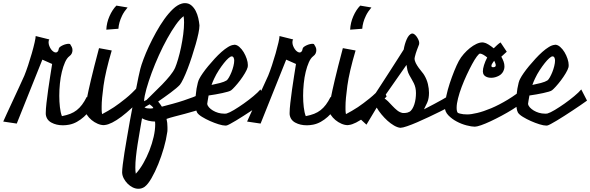

<svg xmlns="http://www.w3.org/2000/svg" viewBox="-80 -758 3713 1208"><path d="M509.8 -102.5Q499 -82 483.4 -61.5Q467.8 -41 447.8 -22.9Q427.7 -4.9 404.3 8.3Q380.9 21.5 355.5 26.4Q344.7 28.3 335.4 29.3Q326.2 30.3 316.4 30.3Q274.4 30.3 243.2 13.2Q211.9 -3.9 208 -39.1V-48.8Q208 -70.3 212.4 -109.9Q216.8 -149.4 223.1 -193.8Q229.5 -238.3 236.3 -281.7Q243.2 -325.2 248 -355.5L186.5 -382.8L25.4 19.5L-59.6 6.8Q-53.7 -6.8 -37.1 -43Q-20.5 -79.1 0 -123Q20.5 -167 40.5 -210.4Q60.5 -253.9 73.2 -282.2Q84 -308.6 96.7 -346.7Q109.4 -384.8 120.1 -422.4Q130.9 -460 137.7 -490.2Q144.5 -520.5 144.5 -531.2L230.5 -509.8Q227.5 -505.9 226.6 -501.5Q225.6 -497.1 225.6 -492.2Q225.6 -480.5 230 -469.2Q234.4 -458 240.7 -448.7Q247.1 -439.5 255.4 -433.6Q263.7 -427.7 271.5 -427.7Q277.3 -427.7 282.7 -433.1Q288.1 -438.5 290 -452.1Q291 -458 298.3 -463.4Q305.7 -468.8 314.9 -473.1Q324.2 -477.5 334.5 -480Q344.7 -482.4 351.6 -482.4Q361.3 -482.4 362.3 -478.5Q367.2 -471.7 371.6 -462.4Q376 -453.1 376 -442.4Q376 -431.6 371.6 -421.9Q367.2 -412.1 356.4 -404.3Q340.8 -392.6 329.1 -366.2Q317.4 -339.8 309.1 -305.7Q300.8 -271.5 296.9 -232.4Q293 -193.4 293 -155.3Q293 -118.2 296.9 -84Q300.8 -49.8 309.6 -27.3Q339.8 -33.2 362.3 -42Q384.8 -50.8 402.8 -64.9Q420.9 -79.1 436 -99.1Q451.2 -119.1 465.8 -148.4Z M722.7 -710.9Q700.2 -684.6 688.5 -660.2Q676.8 -635.7 671.9 -617.2Q666 -595.7 665 -577.1L588.9 -571.3Q590.8 -615.2 608.9 -656.2Q627 -697.3 652.3 -722.7ZM818.4 -151.4Q784.2 -111.3 749.5 -79.1Q714.8 -46.9 683.6 -23.4Q652.3 0 626 13.2Q599.6 26.4 581.1 28.3Q579.1 29.3 573.2 29.3Q554.7 29.3 534.2 20.5Q513.7 11.7 496.1 -2.9Q478.5 -17.6 466.8 -35.6Q455.1 -53.7 455.1 -71.3V-73.2Q457 -92.8 466.8 -139.6Q474.6 -180.7 492.2 -255.4Q509.8 -330.1 543 -455.1L623 -440.4Q583 -304.7 571.3 -218.8Q559.6 -132.8 559.6 -88.9Q559.6 -76.2 559.6 -66.9Q559.6 -57.6 560.5 -51.8Q561.5 -44.9 562.5 -40Q598.6 -58.6 637.7 -84Q670.9 -106.4 710.9 -138.7Q751 -170.9 789.1 -213.9Z M774.4 335Q799.8 307.6 821.8 269Q843.8 230.5 860.4 188Q877 145.5 886.7 103Q896.5 60.5 896.5 23.4Q896.5 11.7 895.5 6.8Q876 6.8 853.5 1.5Q831.1 -3.9 813.5 -13.7Q806.6 26.4 799.3 68.4Q792 110.4 785.6 150.9Q779.3 191.4 775.4 228.5Q771.5 265.6 771.5 295.9Q771.5 319.3 774.4 335ZM884.8 -78.1Q882.8 -84 876 -89.8Q869.1 -95.7 861.3 -101.6Q853.5 -96.7 845.2 -92.3Q836.9 -87.9 829.1 -83Q835 -78.1 844.2 -76.7Q853.5 -75.2 864.3 -75.2Q878.9 -75.2 884.8 -78.1ZM1075.2 -656.2Q1052.7 -639.6 1026.4 -602.5Q1000 -565.4 972.7 -516.1Q945.3 -466.8 919.9 -410.6Q894.5 -354.5 874.5 -300.3Q854.5 -246.1 841.3 -199.2Q828.1 -152.3 826.2 -121.1Q830.1 -123 833.5 -125Q836.9 -127 841.8 -128.9Q860.4 -148.4 887.2 -173.8Q914.1 -199.2 940.4 -226.6Q966.8 -253.9 988.8 -280.8Q1010.7 -307.6 1021.5 -331.1Q1030.3 -351.6 1040.5 -386.2Q1050.8 -420.9 1059.1 -460.9Q1067.4 -501 1072.8 -542Q1078.1 -583 1078.1 -617.2Q1078.1 -636.7 1075.2 -656.2ZM1058.6 -695.3Q1051.8 -702.1 1044.9 -703.1ZM915 -119.1Q926.8 -105.5 938.5 -86.9Q972.7 -95.7 1008.3 -105.5Q1043.9 -115.2 1076.2 -126Q1108.4 -136.7 1135.3 -147Q1162.1 -157.2 1178.7 -167L1194.3 -78.1Q1177.7 -69.3 1147.5 -60.1Q1117.2 -50.8 1083.5 -42Q1049.8 -33.2 1018.1 -24.9Q986.3 -16.6 967.8 -9.8Q973.6 13.7 973.6 42Q973.6 49.8 973.6 59.1Q973.6 68.4 971.7 77.1Q965.8 120.1 950.7 172.9Q935.5 225.6 915.5 274.9Q895.5 324.2 873 363.3Q850.6 402.3 829.1 418Q811.5 429.7 791 429.7Q772.5 429.7 754.9 420.9Q737.3 412.1 723.1 397.9Q709 383.8 699.2 365.7Q689.5 347.7 688.5 329.1V324.2Q688.5 309.6 692.4 277.3Q696.3 245.1 703.1 202.1Q710 159.2 718.8 108.4Q727.5 57.6 736.8 4.9Q746.1 -47.9 756.3 -99.1Q766.6 -150.4 775.4 -194.8Q784.2 -239.3 791 -272.9Q797.9 -306.6 802.7 -324.2Q808.6 -347.7 822.8 -385.7Q836.9 -423.8 856.9 -466.8Q877 -509.8 901.9 -554.7Q926.8 -599.6 953.6 -637.2Q980.5 -674.8 1008.3 -701.2Q1036.1 -727.5 1063.5 -735.4Q1073.2 -738.3 1084 -738.3Q1107.4 -738.3 1124 -724.1Q1140.6 -710 1151.4 -689Q1162.1 -668 1167.5 -644Q1172.9 -620.1 1174.8 -599.6V-595.7Q1174.8 -579.1 1168.5 -548.3Q1162.1 -517.6 1151.4 -480Q1140.6 -442.4 1127.4 -401.9Q1114.3 -361.3 1100.6 -325.7Q1086.9 -290 1073.7 -262.7Q1060.5 -235.4 1051.8 -224.6Q1043.9 -215.8 1028.3 -202.6Q1012.7 -189.5 993.7 -175.3Q974.6 -161.1 954.1 -146.5Q933.6 -131.8 915 -119.1Z M1377.9 -403.3Q1370.1 -403.3 1356.9 -391.6Q1343.8 -379.9 1328.6 -360.8Q1313.5 -341.8 1296.9 -316.4Q1280.3 -291 1267.6 -263.7Q1262.7 -253.9 1258.8 -244.1Q1254.9 -234.4 1251 -223.6Q1276.4 -228.5 1304.2 -235.8Q1332 -243.2 1345.7 -252Q1352.5 -256.8 1360.8 -271.5Q1369.1 -286.1 1376.5 -304.2Q1383.8 -322.3 1388.7 -342.3Q1393.6 -362.3 1393.6 -377Q1393.6 -387.7 1389.6 -395.5Q1385.7 -403.3 1377.9 -403.3ZM1594.7 -125Q1577.1 -112.3 1553.7 -96.2Q1530.3 -80.1 1504.4 -63Q1478.5 -45.9 1452.6 -29.3Q1426.8 -12.7 1404.8 0.5Q1382.8 13.7 1367.2 22Q1351.6 30.3 1346.7 31.2Q1343.8 32.2 1338.9 32.2Q1322.3 32.2 1295.4 23.9Q1268.6 15.6 1241.2 3.4Q1213.9 -8.8 1190.9 -22.9Q1168 -37.1 1160.2 -49.8Q1154.3 -60.5 1151.9 -77.6Q1149.4 -94.7 1149.4 -117.2Q1149.4 -136.7 1151.4 -158.7Q1153.3 -180.7 1156.7 -200.7Q1160.2 -220.7 1164.6 -237.3Q1168.9 -253.9 1174.8 -263.7Q1181.6 -277.3 1196.3 -298.3Q1210.9 -319.3 1230 -342.3Q1249 -365.2 1270.5 -388.7Q1292 -412.1 1313.5 -431.2Q1335 -450.2 1355 -462.4Q1375 -474.6 1390.6 -475.6Q1391.6 -475.6 1392.1 -476.1Q1392.6 -476.6 1394.5 -476.6Q1410.2 -476.6 1425.8 -462.9Q1441.4 -449.2 1453.1 -429.7Q1464.8 -410.2 1472.2 -388.2Q1479.5 -366.2 1479.5 -348.6Q1479.5 -339.8 1478.5 -335.9Q1474.6 -320.3 1460.9 -297.4Q1447.3 -274.4 1430.7 -252.4Q1414.1 -230.5 1398.4 -213.4Q1382.8 -196.3 1375 -190.4Q1369.1 -185.5 1354 -181.2Q1338.9 -176.8 1318.8 -172.4Q1298.8 -168 1276.4 -164.1Q1253.9 -160.2 1232.4 -157.2Q1228.5 -137.7 1226.6 -123.5Q1224.6 -109.4 1223.6 -103.5Q1225.6 -92.8 1235.4 -82Q1245.1 -71.3 1259.8 -62.5Q1274.4 -53.7 1292.5 -48.3Q1310.5 -43 1329.1 -43Q1333 -43 1337.4 -43Q1341.8 -43 1345.7 -43.9Q1363.3 -48.8 1392.6 -66.4Q1421.9 -84 1453.6 -106.4Q1485.4 -128.9 1514.2 -152.8Q1543 -176.8 1558.6 -195.3Z M2043.9 -102.5Q2033.2 -82 2017.6 -61.5Q2002 -41 1981.9 -22.9Q1961.9 -4.9 1938.5 8.3Q1915 21.5 1889.6 26.4Q1878.9 28.3 1869.6 29.3Q1860.4 30.3 1850.6 30.3Q1808.6 30.3 1777.3 13.2Q1746.1 -3.9 1742.2 -39.1V-48.8Q1742.2 -70.3 1746.6 -109.9Q1751 -149.4 1757.3 -193.8Q1763.7 -238.3 1770.5 -281.7Q1777.3 -325.2 1782.2 -355.5L1720.7 -382.8L1559.6 19.5L1474.6 6.8Q1480.5 -6.8 1497.1 -43Q1513.7 -79.1 1534.2 -123Q1554.7 -167 1574.7 -210.4Q1594.7 -253.9 1607.4 -282.2Q1618.2 -308.6 1630.9 -346.7Q1643.6 -384.8 1654.3 -422.4Q1665 -460 1671.9 -490.2Q1678.7 -520.5 1678.7 -531.2L1764.6 -509.8Q1761.7 -505.9 1760.7 -501.5Q1759.8 -497.1 1759.8 -492.2Q1759.8 -480.5 1764.2 -469.2Q1768.6 -458 1774.9 -448.7Q1781.2 -439.5 1789.6 -433.6Q1797.9 -427.7 1805.7 -427.7Q1811.5 -427.7 1816.9 -433.1Q1822.3 -438.5 1824.2 -452.1Q1825.2 -458 1832.5 -463.4Q1839.8 -468.8 1849.1 -473.1Q1858.4 -477.5 1868.7 -480Q1878.9 -482.4 1885.7 -482.4Q1895.5 -482.4 1896.5 -478.5Q1901.4 -471.7 1905.8 -462.4Q1910.2 -453.1 1910.2 -442.4Q1910.2 -431.6 1905.8 -421.9Q1901.4 -412.1 1890.6 -404.3Q1875 -392.6 1863.3 -366.2Q1851.6 -339.8 1843.3 -305.7Q1835 -271.5 1831.1 -232.4Q1827.1 -193.4 1827.1 -155.3Q1827.1 -118.2 1831.1 -84Q1835 -49.8 1843.8 -27.3Q1874 -33.2 1896.5 -42Q1918.9 -50.8 1937 -64.9Q1955.1 -79.1 1970.2 -99.1Q1985.4 -119.1 2000 -148.4Z M2256.8 -710.9Q2234.4 -684.6 2222.7 -660.2Q2210.9 -635.7 2206.1 -617.2Q2200.2 -595.7 2199.2 -577.1L2123 -571.3Q2125 -615.2 2143.1 -656.2Q2161.1 -697.3 2186.5 -722.7ZM2352.5 -151.4Q2318.4 -111.3 2283.7 -79.1Q2249 -46.9 2217.8 -23.4Q2186.5 0 2160.2 13.2Q2133.8 26.4 2115.2 28.3Q2113.3 29.3 2107.4 29.3Q2088.9 29.3 2068.4 20.5Q2047.9 11.7 2030.3 -2.9Q2012.7 -17.6 2001 -35.6Q1989.3 -53.7 1989.3 -71.3V-73.2Q1991.2 -92.8 2001 -139.6Q2008.8 -180.7 2026.4 -255.4Q2043.9 -330.1 2077.1 -455.1L2157.2 -440.4Q2117.2 -304.7 2105.5 -218.8Q2093.8 -132.8 2093.8 -88.9Q2093.8 -76.2 2093.8 -66.9Q2093.8 -57.6 2094.7 -51.8Q2095.7 -44.9 2096.7 -40Q2132.8 -58.6 2171.9 -84Q2205.1 -106.4 2245.1 -138.7Q2285.2 -170.9 2323.2 -213.9Z M2461.9 -46.9Q2472.7 -46.9 2484.4 -49.8Q2486.3 -50.8 2488.8 -51.8Q2491.2 -52.7 2494.1 -53.7Q2504.9 -58.6 2513.2 -71.8Q2521.5 -85 2526.9 -101.6Q2532.2 -118.2 2534.7 -136.7Q2537.1 -155.3 2537.1 -171.9Q2537.1 -190.4 2533.7 -205.6Q2530.3 -220.7 2523.9 -233.9Q2517.6 -247.1 2510.3 -259.3Q2502.9 -271.5 2496.1 -284.2Q2487.3 -299.8 2483.4 -316.4Q2479.5 -333 2477.5 -349.6L2332 -141.6Q2347.7 -134.8 2361.3 -120.6Q2375 -106.4 2389.2 -91.3Q2403.3 -76.2 2418.9 -63.5Q2434.6 -50.8 2454.1 -46.9ZM2774.4 -99.6Q2768.6 -96.7 2745.1 -84.5Q2721.7 -72.3 2689 -56.2Q2656.2 -40 2618.2 -22Q2580.1 -3.9 2544.9 11.2Q2509.8 26.4 2481.4 36.1Q2453.1 45.9 2440.4 45.9H2437.5Q2419.9 43.9 2398.9 31.7Q2377.9 19.5 2357.9 1.5Q2337.9 -16.6 2319.8 -38.6Q2301.8 -60.5 2290 -81.1L2225.6 26.4L2176.8 -18.6Q2188.5 -32.2 2210.4 -63.5Q2232.4 -94.7 2259.3 -135.3Q2286.1 -175.8 2315.4 -221.2Q2344.7 -266.6 2372.6 -309.6Q2400.4 -352.5 2423.3 -388.7Q2446.3 -424.8 2460 -446.3Q2465.8 -481.4 2479 -511.2Q2492.2 -541 2510.7 -546.9H2515.6Q2521.5 -546.9 2528.8 -541Q2536.1 -535.2 2542.5 -525.9Q2548.8 -516.6 2553.2 -506.3Q2557.6 -496.1 2557.6 -487.3Q2557.6 -482.4 2556.6 -478.5Q2550.8 -463.9 2543 -442.9Q2535.2 -421.9 2530.3 -401.4Q2528.3 -395.5 2528.3 -390.6Q2528.3 -376 2536.1 -360.8Q2543.9 -345.7 2554.2 -331.5Q2564.5 -317.4 2574.7 -305.2Q2585 -293 2589.8 -284.2Q2605.5 -257.8 2612.3 -229Q2619.1 -200.2 2619.1 -173.8Q2619.1 -157.2 2616.7 -142.6Q2614.3 -127.9 2609.4 -116.2Q2609.4 -115.2 2606 -108.4Q2602.5 -101.6 2598.6 -93.3Q2594.7 -85 2591.3 -78.1Q2587.9 -71.3 2587.9 -70.3Q2621.1 -87.9 2651.4 -103.5Q2676.8 -117.2 2701.7 -130.9Q2726.6 -144.5 2738.3 -152.3Z M3029.3 -376Q3027.3 -373 3019.5 -362.3Q3011.7 -351.6 3011.7 -343.8Q3011.7 -335 3022.5 -335H3023.4Q3039.1 -335.9 3039.1 -346.7Q3039.1 -354.5 3035.2 -362.8Q3031.2 -371.1 3029.3 -376ZM3226.6 -134.8Q3218.8 -123 3195.8 -105Q3172.9 -86.9 3142.1 -67.9Q3111.3 -48.8 3075.7 -29.8Q3040 -10.7 3006.8 4.9Q2973.6 20.5 2946.8 29.8Q2919.9 39.1 2907.2 39.1Q2887.7 39.1 2855.5 30.8Q2823.2 22.5 2793 6.3Q2762.7 -9.8 2740.7 -32.7Q2718.8 -55.7 2718.8 -84V-85.9Q2719.7 -115.2 2728 -154.3Q2736.3 -193.4 2749.5 -233.4Q2762.7 -273.4 2777.8 -311Q2793 -348.6 2806.6 -374Q2819.3 -397.5 2837.9 -418.5Q2856.4 -439.5 2876.5 -455.6Q2896.5 -471.7 2917 -481.4Q2937.5 -491.2 2955.1 -491.2Q2957 -491.2 2959.5 -490.7Q2961.9 -490.2 2963.9 -490.2Q2976.6 -488.3 2993.2 -478Q3009.8 -467.8 3026.4 -454.1Q3037.1 -464.8 3047.9 -474.6Q3058.6 -484.4 3069.3 -491.2L3108.4 -432.6L3074.2 -401.4Q3083 -385.7 3088.4 -370.6Q3093.8 -355.5 3093.8 -340.8Q3093.8 -335.9 3093.3 -332Q3092.8 -328.1 3091.8 -323.2Q3084 -294.9 3059.6 -281.7Q3035.2 -268.6 3010.7 -268.6Q2991.2 -268.6 2977.5 -275.9Q2963.9 -283.2 2960 -295.9Q2958 -303.7 2958 -308.6Q2958 -325.2 2965.3 -348.6Q2972.7 -372.1 2985.4 -396.5Q2973.6 -406.2 2961.9 -413.1Q2950.2 -419.9 2940.4 -420.9Q2933.6 -420.9 2919.9 -402.3Q2906.2 -383.8 2890.1 -354Q2874 -324.2 2856.4 -286.6Q2838.9 -249 2824.7 -211.4Q2810.5 -173.8 2801.8 -139.2Q2793 -104.5 2793 -80.1Q2793 -55.7 2800.8 -47.9Q2806.6 -44.9 2815.4 -43Q2832 -38.1 2860.4 -38.1Q2883.8 -38.1 2922.9 -47.4Q2961.9 -56.6 3010.7 -77.1Q3059.6 -97.7 3114.7 -130.9Q3169.9 -164.1 3227.5 -212.9Z M3396.5 -403.3Q3388.7 -403.3 3375.5 -391.6Q3362.3 -379.9 3347.2 -360.8Q3332 -341.8 3315.4 -316.4Q3298.8 -291 3286.1 -263.7Q3281.2 -253.9 3277.3 -244.1Q3273.4 -234.4 3269.5 -223.6Q3294.9 -228.5 3322.8 -235.8Q3350.6 -243.2 3364.3 -252Q3371.1 -256.8 3379.4 -271.5Q3387.7 -286.1 3395 -304.2Q3402.3 -322.3 3407.2 -342.3Q3412.1 -362.3 3412.1 -377Q3412.1 -387.7 3408.2 -395.5Q3404.3 -403.3 3396.5 -403.3ZM3613.3 -125Q3595.7 -112.3 3572.3 -96.2Q3548.8 -80.1 3522.9 -63Q3497.1 -45.9 3471.2 -29.3Q3445.3 -12.7 3423.3 0.5Q3401.4 13.7 3385.7 22Q3370.1 30.3 3365.2 31.2Q3362.3 32.2 3357.4 32.2Q3340.8 32.2 3314 23.9Q3287.1 15.6 3259.8 3.4Q3232.4 -8.8 3209.5 -22.9Q3186.5 -37.1 3178.7 -49.8Q3172.9 -60.5 3170.4 -77.6Q3168 -94.7 3168 -117.2Q3168 -136.7 3169.9 -158.7Q3171.9 -180.7 3175.3 -200.7Q3178.7 -220.7 3183.1 -237.3Q3187.5 -253.9 3193.4 -263.7Q3200.2 -277.3 3214.8 -298.3Q3229.5 -319.3 3248.5 -342.3Q3267.6 -365.2 3289.1 -388.7Q3310.5 -412.1 3332 -431.2Q3353.5 -450.2 3373.5 -462.4Q3393.6 -474.6 3409.2 -475.6Q3410.2 -475.6 3410.6 -476.1Q3411.1 -476.6 3413.1 -476.6Q3428.7 -476.6 3444.3 -462.9Q3460 -449.2 3471.7 -429.7Q3483.4 -410.2 3490.7 -388.2Q3498 -366.2 3498 -348.6Q3498 -339.8 3497.1 -335.9Q3493.2 -320.3 3479.5 -297.4Q3465.8 -274.4 3449.2 -252.4Q3432.6 -230.5 3417 -213.4Q3401.4 -196.3 3393.6 -190.4Q3387.7 -185.5 3372.6 -181.2Q3357.4 -176.8 3337.4 -172.4Q3317.4 -168 3294.9 -164.1Q3272.5 -160.2 3251 -157.2Q3247.1 -137.7 3245.1 -123.5Q3243.2 -109.4 3242.2 -103.5Q3244.1 -92.8 3253.9 -82Q3263.7 -71.3 3278.3 -62.5Q3293 -53.7 3311 -48.3Q3329.1 -43 3347.7 -43Q3351.6 -43 3356 -43Q3360.4 -43 3364.3 -43.9Q3381.8 -48.8 3411.1 -66.4Q3440.4 -84 3472.2 -106.4Q3503.9 -128.9 3532.7 -152.8Q3561.5 -176.8 3577.1 -195.3Z"/></svg>

Font: Miniver
Style: Regular
Weight: 400
Designer: Dathan Boardman
Foundry: Open Window
Version: Version 1.000